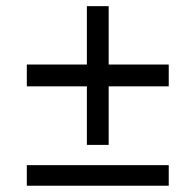

<svg xmlns="http://www.w3.org/2000/svg" viewBox="-20 -592 626 615"><path d="M258.3 -127.9V-315.4H65.9V-385.3H258.3V-572.3H328.1V-385.3H520.5V-315.4H328.1V-127.9ZM65.9 2.9V-63H520.5V2.9Z"/></svg>

Font: Sancreek
Style: Regular
Weight: 400
Designer: Vernon Adams
Foundry: Vernon Adams
Version: Version 1.100; ttfautohint (v1.8.4.7-5d5b)